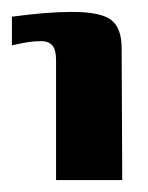

<svg xmlns="http://www.w3.org/2000/svg" viewBox="-24 -548 248 322"><path d="M70 -246V-448Q70 -464 64 -471.5Q58 -479 45 -479Q34 -479 24 -477.5Q14 -476 -4 -472V-520Q26 -524 50 -526Q74 -528 97 -528Q145 -528 162.5 -514.5Q180 -501 180 -467L181 -246Z"/></svg>

Font: r_Genos
Style: Bold
Weight: 700
Designer: Robert E. Leuschke
Foundry: Robert E. Leuschke
Version: Version 2.000;June 29, 2024;FontCreator 14.0.0.2814 32-bit